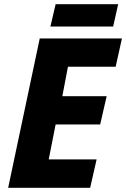

<svg xmlns="http://www.w3.org/2000/svg" viewBox="-20 -898 603 918"><path d="M19 0 170 -714H563L533 -579H305L278 -438H490L459 -303H246L213 -136H442L411 0ZM221 -771 246 -878H545L521 -771Z"/></svg>

Font: Noto Sans Display Extra
Style: Italic
Weight: 800
Italic angle: -12°
Designer: Monotype Design Team
Foundry: Monotype Imaging Inc.
Version: Version 1.900